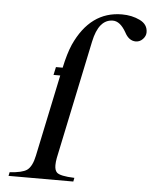

<svg xmlns="http://www.w3.org/2000/svg" viewBox="-50 -726 614 768"><g transform="rotate(5 256.5 -341.5)"><path d="M164 -450H191Q203 -507 219 -544Q282 -683 409 -683Q449 -683 481 -667.5Q513 -652 513 -620Q513 -605 501 -592.5Q489 -580 473 -580Q445 -580 428 -613Q404 -655 375 -655Q318 -655 299 -564L199 -88Q196 -72 196 -59Q196 -39 205 -30Q218 -17 276 -15L273 0H13L16 -15Q66 -18 85 -31Q106 -46 115 -90L184 -418H157Z"/></g></svg>

Font: STIX
Style: Italic
Weight: 400
Italic angle: -16.33°
Designer: MicroPress Inc., with final additions and corrections provided by Coen Hoffman, Elsevier (retired)
Version: Version 1.1.1